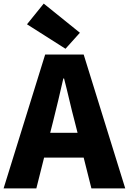

<svg xmlns="http://www.w3.org/2000/svg" viewBox="-28 -1047 716 1067"><path d="M416 -865 215 -1027 122 -912 336 -776ZM251 -309 267 -372C286 -446 306 -533 324 -611H328C348 -535 367 -446 387 -372L403 -309ZM480 0H668L437 -744H223L-8 0H174L217 -171H437Z"/></svg>

Font: Noto Sans CJK KR Black
Style: Regular
Weight: 900
Designer: Ryoko NISHIZUKA (kana & ideographs); Paul D. Hunt (Latin, Greek & Cyrillic); Wenlong ZHANG (bopomofo); Sandoll Communica
Foundry: Adobe Systems Incorporated
Version: Version 1.004;PS 1.004;hotconv 1.0.82;makeotf.lib2.5.63406